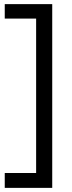

<svg xmlns="http://www.w3.org/2000/svg" viewBox="-20 -727 350 930"><path d="M233 183H3V111H155V-637H3V-707H233Z"/></svg>

Font: Hind Kochi
Style: Regular
Weight: 400
Designer: Dhruvi Tolia
Foundry: Indian Type Foundry
Version: Version 0.702;PS 1.0;hotconv 1.0.81;makeotf.lib2.5.63406